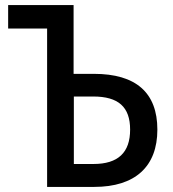

<svg xmlns="http://www.w3.org/2000/svg" viewBox="-20 -734 680 754"><path d="M165 0H350C511 0 598 -80 598 -225C598 -370 514 -444 349 -444H269V-714H12V-622H165ZM270 -90V-355H346C445 -355 491 -314 491 -225C491 -135 444 -90 347 -90Z"/></svg>

Font: Noto Sans SemiCondensed Medium
Style: Regular
Weight: 500
Width: 4
Designer: Monotype Design Team
Foundry: Monotype Imaging Inc.
Version: Version 2.013